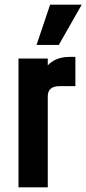

<svg xmlns="http://www.w3.org/2000/svg" viewBox="-20 -800 369 820"><path d="M329 -780 231 -608H136L194 -780ZM184 -521Q218 -557 277 -557H302V-432H234Q184 -432 184 -388V0H59V-550H184Z"/></svg>

Font: Mohave Bold
Style: Regular
Weight: 700
Designer: Gumpita Rahayu
Foundry: Tokotype
Version: Version 2.002;PS 002.002;hotconv 1.0.88;makeotf.lib2.5.64775